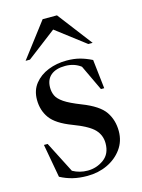

<svg xmlns="http://www.w3.org/2000/svg" viewBox="-113 -798 646 874"><g transform="rotate(-15 209.5 -361.0)"><path d="M232 -522Q266 -522 293.5 -514.8Q321 -507.5 350 -493L365.5 -356H350L293 -476.5Q262 -500 219.5 -500Q176 -500 152 -480Q128 -460 128 -422Q128 -401.5 136 -384Q144 -366.5 169.2 -349.2Q194.5 -332 247 -311.5Q325.5 -281 352.2 -241.8Q379 -202.5 379 -150.5Q379 -103 352.8 -66.8Q326.5 -30.5 283.5 -10.2Q240.5 10 189 10Q151 10 120.5 2.5Q90 -5 62 -20L33.5 -177.5H51L126 -31Q158.5 -13 196.5 -13Q238.5 -13 272.5 -37.8Q306.5 -62.5 306.5 -112.5Q306.5 -150.5 280.8 -177.8Q255 -205 182 -232.5Q109.5 -260 82.8 -297Q56 -334 56 -384Q56 -428.5 80.5 -459.2Q105 -490 145 -506Q185 -522 232 -522ZM52 -569 176 -732H243.5L368 -569H347.5L210 -674L72.5 -569Z"/></g></svg>

Font: Newsreader 72pt
Style: Regular
Weight: 400
Designer: Hugues Gentile
Foundry: Production Type
Version: Version 1.003; ttfautohint (v1.8.3)